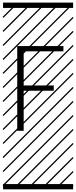

<svg xmlns="http://www.w3.org/2000/svg" viewBox="-23 -990 577 1453"><path d="M457 -641.6V-601.6H156.2V-343.3H383.8V-303.2H156.2V0H107.4V-641.6ZM0 402.8H530.3V442.9H0ZM0 -970.2H530.3V-930.2H0ZM526.9 410.6 533.7 417.5 525.4 425.8 518.6 418.9ZM526.9 304.7 533.7 311.5 419.4 425.8 412.6 418.9ZM526.9 198.7 533.7 205.6 313.5 425.8 306.6 418.9ZM526.9 92.3 533.7 99.1 207.5 425.8 200.7 418.9ZM526.9 -13.2 533.7 -6.3 101.6 425.8 94.7 418.9ZM526.9 -119.1 533.7 -112.3 3.4 418 -3.4 411.1ZM526.9 -225.6 533.7 -218.8 3.4 311.5 -3.4 304.7ZM526.9 -331.5 533.7 -324.7 3.4 205.6 -3.4 198.7ZM526.9 -438 533.7 -431.2 3.4 99.1 -3.4 92.3ZM526.9 -543.5 533.7 -536.6 3.4 -6.3 -3.4 -13.2ZM526.9 -649.4 533.7 -642.6 3.4 -112.3 -3.4 -119.1ZM526.9 -755.9 533.7 -749 3.4 -218.8 -3.4 -225.6ZM526.9 -861.8 533.7 -855 3.4 -324.7 -3.4 -331.5ZM516.6 -958 523.4 -951.2 3.4 -431.2 -3.4 -438ZM411.1 -958 418 -951.2 3.4 -536.6 -3.4 -543.5ZM305.2 -958 312 -951.2 3.4 -642.6 -3.4 -649.4ZM198.7 -958 205.6 -951.2 3.4 -749 -3.4 -755.9ZM92.3 -958 99.1 -951.2 3.4 -855 -3.4 -861.8Z"/></svg>

Font: AzarMehrMSRS3
Style: Regular
Weight: 1
Designer: Amin Abedi
Version: Version 1.00